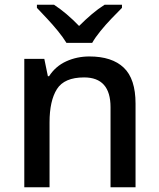

<svg xmlns="http://www.w3.org/2000/svg" viewBox="-20 -786 667 806"><path d="M355 -549Q450 -549 499.5 -502Q549 -455 549 -351V0H444V-336Q444 -461 333 -461Q250 -461 219 -412Q188 -363 188 -272V0H82V-539H166L181 -466H186Q213 -508 258 -528.5Q303 -549 355 -549ZM259 -606Q245 -629 223 -656Q201 -683 177 -708.5Q153 -734 135 -753V-766H207Q260 -731 312 -677Q339 -704 365.5 -726.5Q392 -749 419 -766H492V-753Q473 -734 448.5 -708.5Q424 -683 402 -656Q380 -629 367 -606Z"/></svg>

Font: Noto Sans Meetei Mayek Medium
Style: Regular
Weight: 500
Designer: Monotype Design Team and Neelakash Kshetrimayum
Foundry: Monotype Imaging Inc.
Version: Version 2.002; ttfautohint (v1.8.4.7-5d5b)